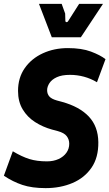

<svg xmlns="http://www.w3.org/2000/svg" viewBox="-22 -960 564 990"><path d="M213 10Q143 10 93.5 -6.5Q44 -23 -2 -54L44 -180Q91 -152 129.5 -140Q168 -128 220 -128Q254 -128 280 -140Q306 -152 320.5 -172.5Q335 -193 335 -219Q335 -241 322 -258Q309 -275 276 -284L246 -292Q199 -305 159 -330.5Q119 -356 95 -396Q71 -436 71 -491Q71 -559 105.5 -608.5Q140 -658 198.5 -685Q257 -712 328 -712Q399 -712 447 -694Q495 -676 522 -655L478 -536Q446 -555 411 -564.5Q376 -574 339 -574Q297 -574 271 -562Q245 -550 233 -531.5Q221 -513 221 -495Q221 -476 232 -463Q243 -450 271 -442L297 -435Q388 -410 436 -359Q484 -308 485 -227Q486 -148 450 -95.5Q414 -43 352 -16.5Q290 10 213 10ZM245 -768 179 -940H296L314 -890L315 -853Q315 -847 320.5 -846Q326 -845 330 -852L386 -940H509L395 -768Z"/></svg>

Font: Finlandica
Style: Italic
Weight: 400
Italic angle: -8°
Designer: Niklas Ekholm, Juho Hiilivirta, Jaakko Suomalainen
Foundry: Helsinki Type Studio
Version: Version 1.064